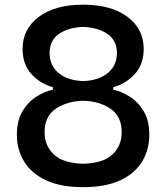

<svg xmlns="http://www.w3.org/2000/svg" viewBox="-20 -772 696 805"><path d="M328.6 -752.4Q446.3 -752.4 514.4 -701.4Q582.5 -650.4 582.5 -566.9Q582.5 -501 543.9 -460.2Q505.4 -419.4 454.6 -406.7V-396Q488.3 -389.2 523.4 -367.2Q558.6 -345.2 582.3 -305.9Q606 -266.6 606 -207Q606 -145 576.2 -95.2Q546.4 -45.4 484.9 -16.4Q423.3 12.7 328.6 12.7Q233.9 12.7 172.4 -16.4Q110.8 -45.4 80.8 -95.2Q50.8 -145 50.8 -207Q50.8 -267.1 74.7 -306.4Q98.6 -345.7 133.5 -367.4Q168.5 -389.2 201.7 -396V-406.7Q151.4 -419.4 113 -460.2Q74.7 -501 74.7 -566.9Q74.7 -650.4 142.8 -701.4Q210.9 -752.4 328.6 -752.4ZM328.6 -659.2Q265.6 -656.7 226.8 -629.6Q188 -602.5 188 -549.3Q188 -498 225.1 -466.3Q262.2 -434.6 328.6 -432.1Q395 -434.6 432.6 -466.3Q470.2 -498 470.2 -549.3Q470.2 -602.5 430.7 -629.6Q391.1 -656.7 328.6 -659.2ZM328.6 -349.6Q260.3 -347.7 213.6 -315.9Q167 -284.2 167 -217.8Q167 -161.1 205.6 -124.5Q244.1 -87.9 328.6 -85.4Q413.1 -87.9 451.7 -124.5Q490.2 -161.1 490.2 -217.8Q490.2 -284.2 443.6 -315.9Q397 -347.7 328.6 -349.6Z"/></svg>

Font: Pinar DS4-Medium
Style: Regular
Weight: 500
Designer: Amin Abedi
Version: Version 2.000